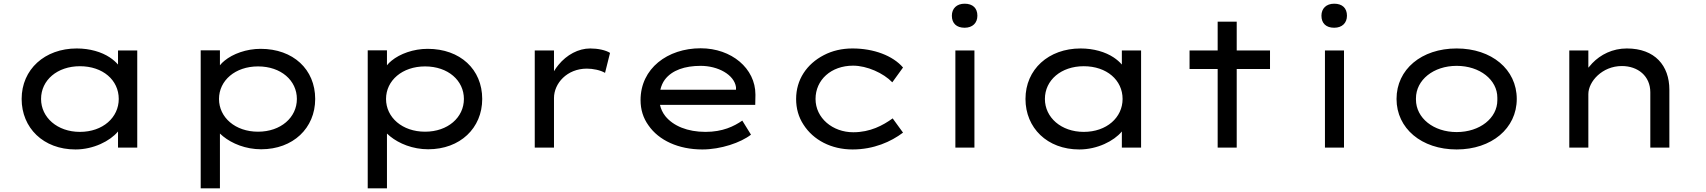

<svg xmlns="http://www.w3.org/2000/svg" viewBox="-20 -798 9222 1038"><path d="M388 10C486 10 575 -36 617 -86C617 -87 617 -87 618 -87V0H722V-525H618V-449C606 -463 591 -476 573 -488C529 -517 466 -536 395 -536C222 -536 97 -423 97 -263C97 -107 214 10 388 10ZM412 -85C290 -85 202 -163 202 -263C202 -365 290 -440 412 -440C536 -440 622 -365 622 -263C622 -163 536 -85 412 -85Z M1169 220V-76L1186 -61C1234 -22 1308 9 1392 9C1564 9 1684 -105 1684 -263C1684 -423 1565 -534 1389 -534C1312 -534 1239 -507 1194 -470C1184 -462 1176 -454 1169 -445V-526H1065V220ZM1375 -86C1252 -86 1164 -163 1164 -263C1164 -363 1252 -439 1375 -439C1499 -439 1585 -363 1585 -263C1585 -163 1498 -86 1375 -86Z M2072 220V-76L2089 -61C2137 -22 2211 9 2295 9C2467 9 2587 -105 2587 -263C2587 -423 2468 -534 2292 -534C2215 -534 2142 -507 2097 -470C2087 -462 2079 -454 2072 -445V-526H1968V220ZM2278 -86C2155 -86 2067 -163 2067 -263C2067 -363 2155 -439 2278 -439C2402 -439 2488 -363 2488 -263C2488 -163 2401 -86 2278 -86Z M2975 0V-268C2975 -347 3045 -427 3153 -427C3185 -427 3226 -419 3251 -404L3278 -512C3255 -527 3212 -536 3171 -536C3107 -536 3044 -502 2999 -447C2990 -436 2982 -425 2975 -413V-525H2871V0Z M3777 10C3877 10 3985 -27 4040 -70L3993 -146C3948 -115 3887 -85 3794 -85C3697 -85 3620 -117 3577 -170C3562 -189 3553 -209 3548 -231H4063L4064 -282C4064 -284 4064 -285 4064 -287C4064 -428 3935 -537 3768 -537C3589 -537 3443 -428 3443 -257C3443 -206 3457 -160 3486 -120C3542 -39 3648 10 3777 10ZM3550 -313C3555 -334 3563 -352 3574 -367C3613 -419 3683 -442 3768 -442C3861 -442 3949 -395 3959 -327V-313Z M4589 10C4704 10 4797 -32 4862 -81L4806 -158C4753 -120 4685 -83 4593 -83C4481 -83 4389 -160 4389 -263C4389 -366 4473 -443 4592 -443C4667 -443 4756 -403 4804 -353L4862 -433C4807 -497 4704 -536 4589 -536C4532 -536 4480 -524 4434 -500C4341 -452 4284 -367 4284 -263C4284 -212 4297 -165 4324 -124C4377 -41 4474 10 4589 10Z M5195 -648C5238 -648 5264 -674 5264 -713C5264 -754 5239 -778 5195 -778C5152 -778 5126 -752 5126 -713C5126 -672 5151 -648 5195 -648ZM5248 0V-525H5145V0Z M5815 10C5913 10 6002 -36 6044 -86C6044 -87 6044 -87 6045 -87V0H6149V-525H6045V-449C6033 -463 6018 -476 6000 -488C5956 -517 5893 -536 5822 -536C5649 -536 5524 -423 5524 -263C5524 -107 5641 10 5815 10ZM5839 -85C5717 -85 5629 -163 5629 -263C5629 -365 5717 -440 5839 -440C5963 -440 6049 -365 6049 -263C6049 -163 5963 -85 5839 -85Z M6666 0V-425H6846V-525H6666V-681H6563V-525H6411V-425H6563V0Z M7193 -648C7236 -648 7262 -674 7262 -713C7262 -754 7237 -778 7193 -778C7150 -778 7124 -752 7124 -713C7124 -672 7149 -648 7193 -648ZM7246 0V-525H7143V0Z M7855 10C8044 10 8180 -104 8180 -263C8180 -423 8044 -536 7855 -536C7665 -536 7530 -423 7530 -263C7530 -104 7665 10 7855 10ZM7855 -84C7730 -84 7635 -160 7635 -260C7635 -261 7635 -262 7635 -263C7635 -264 7635 -265 7635 -266C7635 -366 7730 -442 7855 -442C7981 -442 8075 -366 8075 -270C8075 -267 8075 -265 8075 -263C8075 -261 8075 -259 8075 -256C8075 -160 7981 -84 7855 -84Z M8567 0V-289C8567 -357 8642 -441 8748 -441C8835 -441 8902 -387 8902 -299V0H9005V-313C9005 -443 8927 -536 8775 -536C8698 -536 8633 -503 8588 -456C8581 -448 8574 -440 8567 -432V-525H8464V0Z"/></svg>

Font: Lexend Peta
Style: Regular
Weight: 400
Designer: Bonnie Shaver-Troup, Thomas Jockin
Foundry: Lexend
Version: Version 1.007